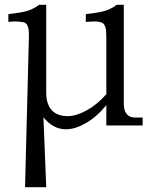

<svg xmlns="http://www.w3.org/2000/svg" viewBox="-20 -526 653 805"><path d="M499 -90.8Q499 -63 511.2 -48.1Q523.4 -33.2 545.9 -33.2H578.1V0H425.8V-85Q384.3 -34.7 339.4 -9.3Q294.4 16.1 256.8 16.1Q202.6 16.1 162.1 -34.2L173.8 258.8H85L101.1 -368.2Q101.6 -389.2 100.1 -401.1Q98.6 -413.1 93.5 -421.9Q88.4 -430.7 78.9 -432.6Q69.3 -434.6 53.5 -435.8Q37.6 -437 15.1 -434.1V-466.8Q69.3 -472.7 95.5 -480.7Q121.6 -488.8 144 -505.9H173.8V-138.2Q173.8 -89.4 196.8 -64.2Q219.7 -39.1 264.2 -39.1Q298.8 -39.1 342.5 -62.7Q386.2 -86.4 425.8 -130.9V-368.2Q425.8 -386.2 424.8 -397Q423.8 -407.7 420.2 -416.3Q416.5 -424.8 411.6 -428.5Q406.7 -432.1 395.8 -434.3Q384.8 -436.5 372.8 -436Q360.8 -435.5 339.8 -434.1V-466.8Q394 -472.7 420.7 -480.7Q447.3 -488.8 469.2 -505.9H499Z"/></svg>

Font: LT Superior Serif
Style: Regular
Weight: 400
Designer: Daniel Lyons
Foundry: LyonsType
Version: Version 2.120;FEAKit 1.0